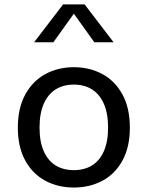

<svg xmlns="http://www.w3.org/2000/svg" viewBox="-20 -826 660 858"><path d="M310 12Q239.3 12 182.7 -18.2Q126 -48.3 92.8 -108.8Q59.7 -169.2 59.7 -255.8Q59.7 -342.7 92.8 -403.5Q126 -464.3 182.8 -495Q239.5 -525.7 310 -525.7Q380.5 -525.7 437.4 -495Q494.3 -464.3 527.3 -403.7Q560.3 -343 560.3 -255.8Q560.3 -168.8 527.3 -108.6Q494.3 -48.3 437.5 -18.2Q380.7 12 310 12ZM310 -448Q263.8 -448 229.4 -426.9Q195 -405.8 175.8 -362.8Q156.7 -319.8 156.7 -256Q156.7 -192.3 175.8 -149.7Q195 -107 229.3 -86.3Q263.7 -65.7 310 -65.7Q356.3 -65.7 390.5 -86.3Q424.7 -107 443.8 -149.7Q463 -192.3 463 -256Q463 -319.8 443.8 -362.8Q424.7 -405.8 390.4 -426.9Q356.2 -448 310 -448ZM261.8 -806.2H358.2L487.5 -637.2H401.5L295 -785.8H325L218.5 -637.2H132.5Z"/></svg>

Font: Monaspace Neon Var ExtraLight
Style: Regular
Weight: 200
Designer: Riley Cran and the Lettermatic Team
Version: Version 1.200 (Monaspace Neon Var)